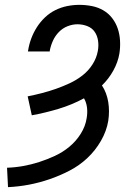

<svg xmlns="http://www.w3.org/2000/svg" viewBox="-20 -763 540 791"><path d="M13 8 9 -72Q42 -73 75.5 -79Q109 -85 141.5 -95.5Q174 -106 206.5 -121Q239 -136 266.5 -159Q294 -182 313 -212.5Q332 -243 337 -276Q341 -298 338.5 -319.5Q336 -341 326 -358Q276 -331 221 -314.5Q166 -298 111 -288L94 -366Q124 -372 153 -379.5Q182 -387 210.5 -397Q239 -407 267 -420Q295 -433 319.5 -452Q344 -471 361 -497.5Q378 -524 383 -553Q387 -574 384 -595Q381 -616 370 -632Q359 -648 339.5 -655.5Q320 -663 299 -663Q279 -663 258.5 -655Q238 -647 222.5 -631Q207 -615 198 -595Q189 -575 185 -554V-551H95L96 -556Q100 -581 109 -605Q118 -629 132 -651Q146 -673 165.5 -691.5Q185 -710 208.5 -721.5Q232 -733 257 -738Q282 -743 307 -743Q333 -743 358.5 -738Q384 -733 405.5 -720.5Q427 -708 442 -688.5Q457 -669 465 -645.5Q473 -622 474.5 -595.5Q476 -569 472 -543Q466 -507 447 -472.5Q428 -438 400 -411Q410 -396 416.5 -378.5Q423 -361 426 -342.5Q429 -324 429 -304.5Q429 -285 426 -265Q419 -223 396 -183Q373 -143 340 -112Q307 -81 266.5 -60Q226 -39 183.5 -24.5Q141 -10 98.5 -2Q56 6 13 8Z"/></svg>

Font: Iosevka Term Curly Md Obl
Style: Regular
Weight: 500
Italic angle: -9°
Designer: Belleve Invis
Foundry: Belleve Invis
Version: Version 32.3.0